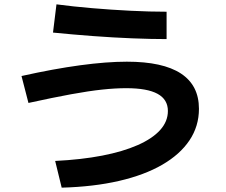

<svg xmlns="http://www.w3.org/2000/svg" viewBox="-20 -804 1040 884"><path d="M234 -63Q355 -69 450.5 -87.5Q546 -106 614 -136Q682 -166 717.5 -205.5Q753 -245 753 -293Q753 -346 705.5 -372Q658 -398 561 -398Q511 -398 450 -391.5Q389 -385 307 -370Q225 -355 111 -330L79 -454Q227 -487 349 -503.5Q471 -520 564 -520Q730 -520 813 -465.5Q896 -411 896 -303Q896 -223 852.5 -158Q809 -93 727 -45.5Q645 2 528 29Q411 56 264 60ZM747 -624Q677 -624 589 -627.5Q501 -631 407.5 -638Q314 -645 224 -654L240 -784Q315 -774 403 -766.5Q491 -759 580.5 -754.5Q670 -750 747 -750Z"/></svg>

Font: M PLUS 1
Style: Bold
Weight: 700
Designer: Coji Morishita
Foundry: UNDERFOREST DESIGN
Version: Version 1.001